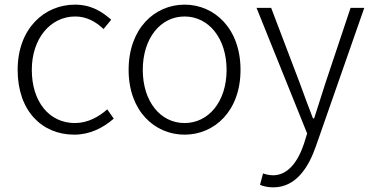

<svg xmlns="http://www.w3.org/2000/svg" viewBox="-20 -567 1602 827"><path d="M300 13C367 13 424 -16 470 -56L442 -96C406 -64 358 -37 303 -37C191 -37 117 -130 117 -266C117 -402 198 -496 304 -496C354 -496 393 -473 426 -442L459 -482C422 -515 374 -547 303 -547C171 -547 56 -444 56 -266C56 -89 161 13 300 13Z M775 13C904 13 1016 -89 1016 -266C1016 -444 904 -547 775 -547C646 -547 534 -444 534 -266C534 -89 646 13 775 13ZM775 -37C671 -37 595 -130 595 -266C595 -402 671 -496 775 -496C879 -496 956 -402 956 -266C956 -130 879 -37 775 -37Z M1157 240C1255 240 1309 154 1341 62L1549 -533H1490L1381 -207C1366 -161 1349 -105 1333 -57H1328C1309 -105 1289 -161 1272 -207L1148 -533H1085L1303 8L1289 53C1263 130 1220 188 1156 188C1141 188 1124 184 1113 180L1100 229C1115 236 1136 240 1157 240Z"/></svg>

Font: Genne Gothic Light
Style: Regular
Weight: 300
Designer: Ryoko NISHIZUKA (kana & ideographs); Paul D. Hunt (Latin, Greek & Cyrillic); Wenlong ZHANG (bopomofo); Sandoll Communica
Foundry: Adobe Systems Incorporated
Version: Version 1.004;PS 1.004;hotconv 16.6.51;makeotf.lib2.5.65220